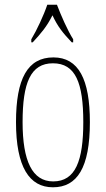

<svg xmlns="http://www.w3.org/2000/svg" viewBox="-20 -786 450 816"><path d="M113 -619V-606H119C155 -645 179 -673 203 -721C225 -673 248 -645 285 -606H291V-619C267 -657 239 -721 222 -766H181C166 -721 136 -657 113 -619ZM205 10C308 10 362 -73 362 -267C362 -449 314 -542 207 -542C97 -542 48 -451 48 -267C48 -76 105 10 205 10ZM206 -15C117 -15 76 -102 76 -267C76 -434 110 -517 205 -517C301 -517 334 -434 334 -267C334 -103 301 -15 206 -15Z"/></svg>

Font: Noto Serif Devanagari ExtraCondensed Thin
Style: Regular
Weight: 100
Width: 2
Designer: Universal Thirst, Indian Type Foundry and the Monotype Design Team
Foundry: Monotype Imaging Inc.
Version: Version 2.004